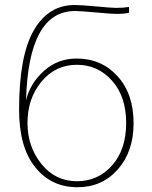

<svg xmlns="http://www.w3.org/2000/svg" viewBox="-20 -744 619 781"><path d="M57.6 -297.9Q57.6 -516.6 117.2 -620.1Q176.8 -723.6 283.2 -723.6Q310.5 -723.6 372.1 -717.8Q433.6 -711.9 453.1 -711.9Q482.4 -711.9 504.9 -715.8V-692.4Q489.3 -687.5 453.1 -687.5Q432.6 -687.5 369.6 -693.4Q306.6 -699.2 285.2 -699.2Q95.7 -699.2 85.9 -335.9Q102.5 -405.3 158.7 -455.6Q214.8 -505.9 292 -505.9Q392.6 -505.9 458 -434.1Q523.4 -362.3 523.4 -242.2Q523.4 -127.9 459.5 -55.2Q395.5 17.6 294.9 17.6Q188.5 17.6 123 -64Q57.6 -145.5 57.6 -297.9ZM91.8 -244.1Q91.8 -147.5 148.4 -77.1Q205.1 -6.8 293 -6.8Q378.9 -6.8 436 -71.3Q493.2 -135.7 493.2 -244.1Q493.2 -351.6 435.5 -416Q377.9 -480.5 293 -480.5Q205.1 -480.5 148.4 -411.6Q91.8 -342.8 91.8 -244.1Z"/></svg>

Font: Gothic A1 Thin
Style: Regular
Weight: 250
Designer: HanYang I&C Co.,Ltd.
Foundry: HanYang I&C Co.,Ltd.
Version: Version 2.50